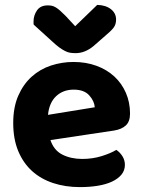

<svg xmlns="http://www.w3.org/2000/svg" viewBox="-20 -749 583 784"><path d="M186 -177Q200 -135 235 -117.5Q270 -100 316 -100Q358 -100 395 -111.5Q432 -123 455 -137Q470 -127 480 -111Q490 -95 490 -76Q490 -53 476 -36Q462 -19 437.5 -7.5Q413 4 379.5 9.5Q346 15 306 15Q247 15 197 -1.5Q147 -18 111 -50.5Q75 -83 54.5 -132Q34 -181 34 -247Q34 -311 54.5 -358Q75 -405 109.5 -436Q144 -467 188.5 -481.5Q233 -496 280 -496Q331 -496 373.5 -480.5Q416 -465 446.5 -437Q477 -409 494 -370Q511 -331 511 -285Q511 -253 494 -237Q477 -221 446 -216ZM281 -383Q238 -383 209.5 -356.5Q181 -330 176 -280L367 -311Q365 -337 344 -360Q323 -383 281 -383ZM287 -642 377 -729Q412 -728 433 -711.5Q454 -695 454 -669Q454 -649 443.5 -635.5Q433 -622 410 -603L362 -561Q327 -532 289 -532Q277 -532 267 -533.5Q257 -535 246 -540.5Q235 -546 222.5 -555Q210 -564 194 -579L118 -648Q117 -650 117 -654Q117 -658 117 -662Q117 -686 131 -706.5Q145 -727 175 -727Q184 -727 191.5 -725.5Q199 -724 207.5 -719Q216 -714 225.5 -705.5Q235 -697 248 -684Z"/></svg>

Font: Baloo Bhaina 2
Style: Bold
Weight: 700
Designer: Yesha Goshar, Manish Minz, Shuchita Grover and Ek Type
Foundry: Ek Type
Version: Version 1.640;hotconv 1.0.111;makeotfexe 2.5.65597; ttfautoh